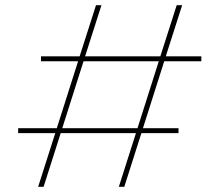

<svg xmlns="http://www.w3.org/2000/svg" viewBox="-20 -720 846 740"><path d="M127 0H148L214 -207H504L438 0H459L525 -207H668V-226H531L613 -484H756V-503H619L682 -700H661L598 -503H308L371 -700H350L287 -503H138V-484H281L199 -226H50V-207H193ZM220 -226 302 -484H592L510 -226Z"/></svg>

Font: Fixel Text Thin
Style: Regular
Weight: 100
Width: 4
Designer: AlfaBravo + MacPaw
Foundry: Kyrylo Tkachov, Marchela Mozhyna, Serhii Makarenko, Maria Weinstein, Zakhar Kryvoshyya
Version: Version 1.211